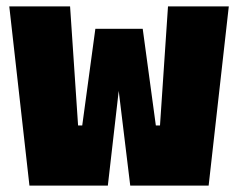

<svg xmlns="http://www.w3.org/2000/svg" viewBox="-20 -580 744 600"><path d="M72 0 9 -560H199L224 -188H237L278 -490H426L467 -188H480L505 -560H695L632 0H387L351 -296L317 0Z"/></svg>

Font: Tektur Condensed ExtraBold
Style: Regular
Weight: 800
Width: 3
Designer: Adam Jagosz
Foundry: Adam Jagosz
Version: Version 1.005;gftools[0.9.30]